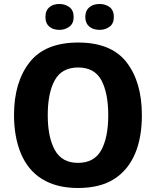

<svg xmlns="http://www.w3.org/2000/svg" viewBox="-20 -940 789 970"><path d="M696.8 -357.9C696.8 -468.8 671.4 -557.6 620.1 -624.5C568.8 -691.4 486.8 -725.1 375 -725.1C263.7 -725.1 181.6 -691.9 129.4 -625C77.1 -558.1 50.8 -469.7 50.8 -358.9C50.8 -285.2 62.5 -220.2 85.4 -165C131.8 -54.2 226.1 9.8 374 9.8C448.7 9.8 509.8 -5.4 557.6 -36.1C652.8 -97.2 696.8 -211.4 696.8 -357.9ZM221.2 -357.9C221.2 -432.6 232.9 -491.7 256.8 -534.7C280.3 -577.6 319.8 -599.1 375 -599.1C429.7 -599.1 468.8 -577.6 492.2 -534.7C515.1 -491.7 526.9 -432.6 526.9 -357.9C526.9 -283.2 515.1 -224.6 491.7 -181.6C467.8 -138.7 428.7 -117.2 374 -117.2C319.8 -117.2 281.2 -138.7 257.3 -181.6C233.4 -224.6 221.2 -283.2 221.2 -357.9ZM209.5 -854C209.5 -809.6 239.7 -789.1 280.3 -789.1C298.8 -789.1 315.4 -794.4 330.1 -805.2C344.7 -815.4 352.1 -832 352.1 -854C352.1 -877 344.7 -893.6 330.1 -904.3C315.4 -914.6 298.8 -919.9 280.3 -919.9C239.7 -919.9 209.5 -899.4 209.5 -854ZM411.1 -854C411.1 -809.6 442.9 -789.1 483.4 -789.1C502.4 -789.1 519.5 -794.4 533.7 -805.2C547.9 -815.4 555.2 -832 555.2 -854C555.2 -877 547.9 -893.6 533.7 -904.3C519.5 -914.6 502.4 -919.9 483.4 -919.9C442.9 -919.9 411.1 -899.4 411.1 -854Z"/></svg>

Font: Avrile Sans
Style: Bold
Weight: 700
Designer: Monotype Design Team, Google (font), Stefan Peev (BGR Cyrillic), Cristiano Sobral (main changes)
Foundry: The Avrile Sans Project Authors
Version: Version 3.110